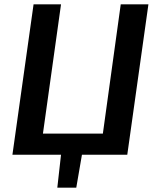

<svg xmlns="http://www.w3.org/2000/svg" viewBox="-20 -710 722 881"><path d="M661 -690 564 0H356L330 151H243L260 0H37L134 -690H260L177 -97H452L534 -690Z"/></svg>

Font: Exo 2.0 Semi Bold
Style: Italic
Weight: 600
Italic angle: -8°
Designer: Natanael Gama
Version: Version 1.001;PS 001.001;hotconv 1.0.70;makeotf.lib2.5.58329